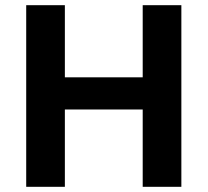

<svg xmlns="http://www.w3.org/2000/svg" viewBox="-20 -720 800 740"><path d="M81 0V-700H230V-422H530V-700H679V0H530V-298H230V0Z"/></svg>

Font: Golos Text SemiBold
Style: Regular
Weight: 600
Designer: A.Korolkova, Vitaly Kuzmin
Foundry: ParaType Ltd
Version: Version 2.004